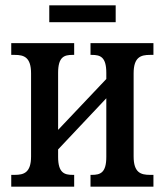

<svg xmlns="http://www.w3.org/2000/svg" viewBox="-20 -697 615 717"><path d="M164 -614H412V-677H164ZM22 0H257V-44H251C221 -44 197 -51 197 -111V-139L377 -330V-111C377 -51 354 -44 323 -44H318V0H553V-44H540C506 -44 479 -52 479 -113V-423C479 -484 506 -492 540 -492H553V-536H318V-492H323C354 -492 377 -485 377 -425V-402L197 -212V-425C197 -485 220 -492 251 -492H257V-536H22V-492H35C69 -492 96 -484 96 -423V-113C96 -52 69 -44 35 -44H22Z"/></svg>

Font: Noto Serif Condensed Medium
Style: Regular
Weight: 500
Width: 3
Designer: Monotype Design Team
Foundry: Monotype Imaging Inc.
Version: Version 2.015